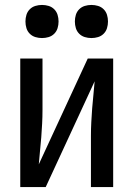

<svg xmlns="http://www.w3.org/2000/svg" viewBox="-20 -757 540 777"><path d="M62 0V-520H152V-312Q152 -284 150.5 -256.5Q149 -229 147 -201.5Q145 -174 142 -147Q139 -120 137 -92L335 -520H438V0H348V-208Q348 -236 349.5 -263.5Q351 -291 353 -318.5Q355 -346 358 -373Q361 -400 363 -428L165 0ZM350 -603Q336 -603 323 -607Q310 -611 300.5 -620.5Q291 -630 287 -643Q283 -656 283 -670Q283 -684 287 -697Q291 -710 300.5 -719.5Q310 -729 323 -733Q336 -737 350 -737Q364 -737 377 -733Q390 -729 399.5 -719.5Q409 -710 413 -697Q417 -684 417 -670Q417 -656 413 -643Q409 -630 399.5 -620.5Q390 -611 377 -607Q364 -603 350 -603ZM150 -603Q136 -603 123 -607Q110 -611 100.5 -620.5Q91 -630 87 -643Q83 -656 83 -670Q83 -684 87 -697Q91 -710 100.5 -719.5Q110 -729 123 -733Q136 -737 150 -737Q164 -737 177 -733Q190 -729 199.5 -719.5Q209 -710 213 -697Q217 -684 217 -670Q217 -656 213 -643Q209 -630 199.5 -620.5Q190 -611 177 -607Q164 -603 150 -603Z"/></svg>

Font: Iosevka Curly Medium
Style: Regular
Weight: 500
Monospace: yes
Designer: Belleve Invis
Foundry: Belleve Invis
Version: Version 22.1.2; ttfautohint (v1.8.4)